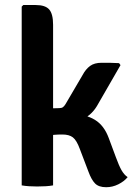

<svg xmlns="http://www.w3.org/2000/svg" viewBox="-20 -756 552 783"><path d="M196.5 0Q183 2.5 166 3.5Q149 4.5 131.5 4.5Q115 4.5 99 3.5Q83 2.5 68.5 0V-729L75 -735.5H125.5Q165 -735.5 180.8 -717.2Q196.5 -699 196.5 -655ZM452.5 -115Q465 -80.5 475.5 -62Q486 -43.5 500.5 -33.5Q486 -16 462.2 -4.2Q438.5 7.5 413 7.5Q382.5 7.5 367.5 -8Q352.5 -23.5 340.5 -56.5L305.5 -148.5Q292.5 -184 277.2 -195.8Q262 -207.5 234.5 -207.5Q216.5 -207.5 201 -206.2Q185.5 -205 168.5 -202.5L130 -198V-290H276Q330 -290 367.2 -267.2Q404.5 -244.5 423.5 -193ZM379 -330Q357.5 -290.5 320.8 -271.8Q284 -253 230 -253H145V-313L220.5 -315Q230.5 -315 236 -318.5Q241.5 -322 247 -331L316.5 -449.5Q329.5 -474 347.2 -487Q365 -500 394 -500Q414.5 -500 431 -499.8Q447.5 -499.5 465.5 -498.5L471.5 -490.5Z"/></svg>

Font: Signika Light SemiBold
Style: Regular
Weight: 600
Version: Version 2.003;gftools[0.9.32]